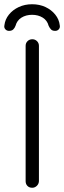

<svg xmlns="http://www.w3.org/2000/svg" viewBox="-27 -885 302 905"><path d="M156.5 -669V-31Q155.8 -17.8 146.5 -8.9Q137.2 0 125 0Q110.5 0 102.1 -8.9Q93.8 -17.8 93.8 -31V-669Q93.8 -682.2 102.8 -691.1Q111.8 -700 125.5 -700Q138.2 -700 147.4 -691.1Q156.5 -682.2 156.5 -669ZM124.2 -865Q159.2 -865 187.2 -851.9Q215.2 -838.8 233.4 -816.2Q251.5 -793.8 254.5 -766.8Q257.2 -755.2 250.6 -747.4Q244 -739.5 233 -739.5Q220.2 -739.5 213.8 -746Q207.2 -752.5 202.2 -763.5Q195.8 -788.5 174.4 -801.9Q153 -815.2 124.2 -815.2Q95.5 -815.2 74.1 -801.9Q52.8 -788.5 46.2 -763.5Q42.2 -752.5 35.2 -746Q28.2 -739.5 15.5 -739.5Q4.8 -739.5 -2 -747.2Q-8.8 -755 -6.2 -766.2Q-3 -793.5 15 -816Q33 -838.5 61.5 -851.8Q90 -865 124.2 -865Z"/></svg>

Font: Quicksand Variable Light
Style: Regular
Weight: 300
Designer: Andrew Paglinawan
Foundry: Andrew Paglinawan
Version: Version 3.004